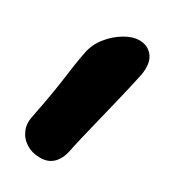

<svg xmlns="http://www.w3.org/2000/svg" viewBox="-138 -588 590 668"><g transform="rotate(30 157.0 -253.5)"><path d="M129 10Q97 10 73 -5Q49 -20 38.5 -45Q28 -70 34 -98Q46 -158 53 -199.5Q60 -241 64 -271.5Q68 -302 72 -329Q76 -356 82 -386Q89 -421 112.5 -450.5Q136 -480 167 -498.5Q198 -517 225 -517Q260 -517 279.5 -491Q299 -465 290 -415Q286 -396 278 -361Q270 -326 259.5 -283Q249 -240 238.5 -197.5Q228 -155 219.5 -119Q211 -83 207 -62Q200 -28 180.5 -9Q161 10 129 10Z"/></g></svg>

Font: Shantell Sans Light ExtraBold
Style: Italic
Weight: 800
Italic angle: -11°
Version: Version 1.008;[ac192a2d6]